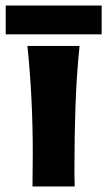

<svg xmlns="http://www.w3.org/2000/svg" viewBox="-58 -674 383 686"><path d="M226.1 -509.8Q215.3 -400.9 211.7 -294.9Q208 -189 208 -83Q208 -64.5 208 -45.7Q208 -26.9 209 -7.8H58.1Q58.1 -38.1 58.6 -67.9Q59.1 -97.7 59.1 -127Q59.1 -224.1 54.4 -319.3Q49.8 -414.6 40 -509.8ZM305.2 -551.3H-37.6V-654.3H305.2Z"/></svg>

Font: Galindo
Style: Regular
Weight: 400
Version: Version 1.000